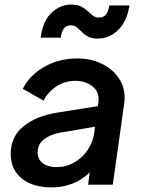

<svg xmlns="http://www.w3.org/2000/svg" viewBox="-20 -809 618 841"><path d="M204 12Q154 12 114 -4.5Q74 -21 50.5 -54Q27 -87 27 -136Q27 -210 82 -255Q137 -300 226 -315L408 -344L411 -360Q417 -406 385.5 -430.5Q354 -455 311 -455Q264 -455 227 -430.5Q190 -406 171 -368L80 -420Q110 -480 174.5 -516.5Q239 -553 318 -553Q381 -553 430.5 -527.5Q480 -502 506 -457.5Q532 -413 524 -355L474 0H366L373 -54Q305 12 204 12ZM145 -142Q145 -111 167.5 -94Q190 -77 227 -77Q270 -77 305.5 -97.5Q341 -118 364 -152Q387 -186 393 -228L396 -254L244 -228Q199 -220 172 -198Q145 -176 145 -142ZM409 -640Q382 -640 366 -648.5Q350 -657 339 -668.5Q328 -680 317 -689Q306 -698 289 -698Q253 -698 246 -644H158Q168 -718 206 -753.5Q244 -789 293 -789Q320 -789 336.5 -780Q353 -771 364.5 -760Q376 -749 387 -740.5Q398 -732 414 -732Q434 -732 444.5 -746Q455 -760 459 -785H547Q536 -714 497 -677Q458 -640 409 -640Z"/></svg>

Font: Plus Jakarta Sans SemiBold
Style: Italic
Weight: 600
Italic angle: -8°
Designer: Gumpita Rahayu
Foundry: Tokotype
Version: Version 2.071; ttfautohint (v1.8.4.7-5d5b);gftools[0.9.29]